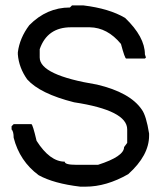

<svg xmlns="http://www.w3.org/2000/svg" viewBox="-20 -700 615 720"><path d="M250 -679.7H293Q389.6 -668 449.2 -632.8Q523.4 -561.5 523.4 -496.1L527.3 -484.4L523.4 -480.5H453.1Q448.2 -480.5 433.6 -535.2Q382.8 -596.7 316.4 -597.7H246.1Q157.2 -597.7 128.9 -515.6V-484.4Q128.9 -418 343.8 -382.8Q467.8 -353.5 511.7 -289.1Q528.3 -266.6 539.1 -199.2V-191.4Q539.1 -117.2 460.9 -46.9Q378.9 0 300.8 0H281.2Q181.6 -11.7 125 -43Q53.7 -95.7 31.2 -183.6Q31.2 -207 23.4 -214.8V-226.6L31.2 -234.4H97.7Q102.5 -234.4 117.2 -171.9Q167 -93.8 222.7 -93.8Q222.7 -82 265.6 -82H347.7Q445.3 -113.3 445.3 -148.4L457 -164.1V-214.8Q457 -286.1 257.8 -316.4Q129.9 -348.6 82 -402.3Q50.8 -446.3 46.9 -496.1V-503.9Q53.7 -557.6 89.8 -605.5Q155.3 -671.9 242.2 -671.9Z"/></svg>

Font: Dehalvi Khush Khat
Style: Regular
Weight: 400
Version: Version 002.500